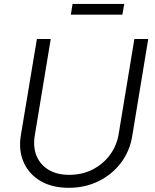

<svg xmlns="http://www.w3.org/2000/svg" viewBox="-20 -921 768 953"><path d="M321.3 11.2Q238.3 11.2 180.7 -22.9Q123 -57.1 97.2 -116.2Q71.3 -175.3 83.5 -249.5L163.1 -727.5H231.9L152.8 -249.5Q143.1 -191.9 161.4 -147.5Q179.7 -103 221.4 -78.1Q263.2 -53.2 323.7 -53.2Q387.2 -53.2 439 -79.3Q490.7 -105.5 524.9 -151.1Q559.1 -196.8 568.8 -254.4L647 -727.5H715.8L636.2 -245.1Q624 -170.4 580.1 -112.5Q536.1 -54.7 469.2 -21.7Q402.3 11.2 321.3 11.2ZM596.7 -901.4 587.4 -848.1H331.5L340.3 -901.4Z"/></svg>

Font: Inter 17pt Light
Style: Italic
Weight: 300
Italic angle: -9.3988°
Version: Version 4.001;git-66647c0bb